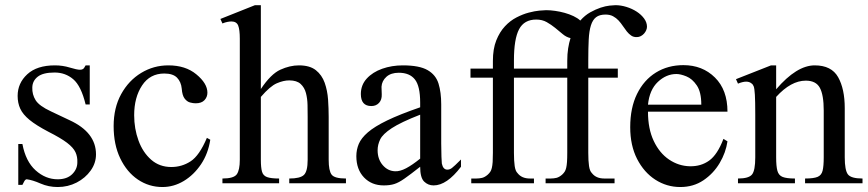

<svg xmlns="http://www.w3.org/2000/svg" viewBox="-20 -715 3387 749"><path d="M354.5 -112.8Q354.5 -78.6 333.7 -49.6Q313 -20.5 279.1 -2.9Q245.1 14.6 205.1 14.6Q169.4 14.6 138.2 1Q106.9 -12.7 84.5 -15.6Q79.1 -15.6 74.7 -7.8Q70.3 0 67.4 6.3H51.3V-153.3H67.4Q80.1 -85.4 118.9 -50.5Q157.7 -15.6 205.1 -15.6Q241.2 -15.6 261.5 -35.4Q281.7 -55.2 281.7 -81.5Q282.7 -103.5 274.4 -121.3Q266.1 -139.2 241.5 -158Q216.8 -176.8 168.5 -201.2Q121.1 -226.1 95.2 -247.3Q69.3 -268.6 59.1 -290.8Q48.8 -313 48.8 -340.8Q48.8 -390.6 86.4 -425.3Q124 -460 194.3 -460Q224.6 -460 252.4 -451.4Q280.3 -442.9 292 -442.9Q298.8 -442.9 303.5 -445.6Q308.1 -448.2 314 -460H330.1V-307.6H314Q296.4 -379.9 265.6 -406Q234.9 -432.1 192.9 -432.1Q147.9 -432.1 127.2 -415.8Q106.4 -399.4 106 -373.5Q105 -346.7 118.9 -324.2Q132.8 -301.8 179.2 -280.3L251.5 -246.1Q354.5 -198.7 354.5 -112.8Z M787.1 -177.2 800.3 -169.9Q792 -115.7 764.2 -74.2Q736.3 -32.7 697 -9Q657.7 14.6 613.8 14.6Q561 14.6 517.8 -14.6Q474.6 -43.9 449 -97.4Q423.3 -150.9 423.3 -223.1Q423.3 -294.4 452.6 -347.7Q481.9 -400.9 530.5 -430.4Q579.1 -460 636.7 -460Q703.6 -460 745.6 -425.3Q789.1 -389.6 789.1 -353.5Q789.1 -336.4 777.6 -324.2Q766.1 -312 743.2 -312Q733.4 -312 721.4 -315.2Q709.5 -318.4 700.2 -330.6Q690.9 -342.8 689 -369.1Q686.5 -395.5 670.7 -411.9Q654.8 -428.2 621.1 -428.2Q564.9 -428.2 534.2 -381.6Q503.4 -335 503.4 -265.6Q503.4 -212.9 520.3 -166.7Q537.1 -120.6 569.6 -92Q602.1 -63.5 648.4 -63.5Q689.5 -63.5 723.6 -85.7Q757.8 -107.9 787.1 -177.2Z M1329.6 0H1108.4V-18.6Q1150.9 -18.6 1165.5 -32.5Q1180.2 -46.4 1180.2 -91.8V-258.8Q1180.2 -280.8 1179.7 -305.4Q1179.2 -330.1 1173.6 -351.8Q1168 -373.5 1152.8 -387.5Q1137.7 -401.4 1108.4 -401.4Q1085.9 -401.4 1059.8 -390.1Q1033.7 -378.9 997.6 -336.9V-91.8Q997.6 -61.5 1002 -45.7Q1006.3 -29.8 1021.7 -24.2Q1037.1 -18.6 1068.8 -18.6V0H847.7V-18.6Q891.6 -18.6 903.6 -34.9Q915.5 -51.3 915.5 -91.8V-564Q915.5 -599.1 909.2 -615.2Q902.8 -631.3 882.8 -631.3Q876.5 -631.3 867.4 -629.6Q858.4 -627.9 847.7 -623.5L839.8 -641.1L974.6 -694.8H997.6V-367.7Q1036.6 -426.3 1073.7 -443.1Q1110.8 -460 1146 -460Q1188.5 -460 1212.2 -441.2Q1235.8 -422.4 1246.6 -392.1Q1257.3 -361.8 1259.8 -326.7Q1262.2 -291.5 1262.2 -258.8V-91.8Q1262.2 -48.8 1273.7 -33.7Q1285.2 -18.6 1329.6 -18.6Z M1778.3 -92.8V-64.5Q1723.1 8.3 1671.4 8.3Q1649.9 8.3 1634.5 -6.8Q1619.1 -22 1619.1 -64.5Q1580.1 -33.7 1557.6 -18.1Q1535.2 -2.4 1518.1 2.9Q1501 8.3 1477.1 8.3Q1429.7 8.3 1399.9 -22.9Q1370.1 -54.2 1370.1 -106Q1370.1 -130.9 1379.6 -153.6Q1389.2 -176.3 1415 -198.7Q1440.9 -221.2 1490.2 -245.1Q1539.6 -269 1619.1 -296.4V-314.9Q1619.1 -378.9 1598.6 -405Q1578.1 -431.2 1535.6 -431.2Q1504.9 -431.2 1487.3 -415.3Q1469.7 -399.4 1468.3 -376.5L1469.2 -347.2Q1470.2 -326.2 1458.7 -313.7Q1447.3 -301.3 1428.7 -301.3Q1387.7 -301.3 1387.7 -348.1Q1387.7 -383.3 1410.6 -408.4Q1433.6 -433.6 1470.9 -446.8Q1508.3 -460 1551.3 -460Q1616.2 -460 1648.2 -441.4Q1680.2 -422.9 1690.7 -388.9Q1701.2 -355 1701.2 -307.6V-155.3Q1701.2 -124 1702.1 -104Q1703.1 -84 1703.6 -77.1Q1708.5 -53.2 1725.1 -53.2Q1734.4 -53.2 1742.9 -59.6Q1751.5 -65.9 1778.3 -92.8ZM1619.1 -96.2V-267.6Q1543.9 -238.3 1508.5 -215.1Q1473.1 -191.9 1463.1 -171.1Q1453.1 -150.4 1453.1 -128.9Q1453.1 -94.2 1472.9 -71Q1492.7 -47.9 1521 -46.9Q1540 -45.9 1564.2 -58.6Q1588.4 -71.3 1619.1 -96.2Z M1984.9 -447.3H2192.9V-477.5Q2192.9 -503.9 2196.3 -525.9Q2199.7 -547.9 2205.6 -566.4Q2189.5 -569.8 2175.3 -581.8Q2161.1 -593.8 2145.8 -606.2Q2130.4 -618.7 2112.8 -628.7Q2095.2 -638.7 2071.8 -638.7Q2024.9 -638.7 2004.9 -600.8Q1984.9 -563 1984.9 -479.5ZM2503.9 -610.8Q2503.9 -604.5 2501 -597.4Q2498 -590.3 2492.7 -584.2Q2487.3 -578.1 2480 -574.2Q2472.7 -570.3 2464.4 -570.3Q2451.7 -569.8 2442.4 -576.2Q2433.1 -582.5 2425.3 -592.3Q2417.5 -602.1 2409.9 -613.5Q2402.3 -625 2393.1 -635Q2383.8 -645 2371.6 -651.6Q2359.4 -658.2 2342.3 -658.2Q2318.8 -658.2 2305.4 -647.9Q2292 -637.7 2285.2 -616Q2278.3 -594.2 2276.6 -560.5Q2274.9 -526.9 2274.9 -479.5V-447.3H2390.1V-412.1H2274.9V-118.7Q2274.9 -87.4 2277.8 -67.4Q2280.8 -47.4 2289.1 -39.6Q2305.2 -18.6 2337.4 -18.6H2377.4V0H2108.4V-18.6H2128.4Q2140.1 -18.6 2150.9 -21.2Q2161.6 -23.9 2172.9 -33.7Q2178.7 -39.1 2182.6 -44.9Q2186.5 -50.8 2188.7 -60.1Q2190.9 -69.3 2191.9 -83.3Q2192.9 -97.2 2192.9 -118.7V-412.1H1984.9V-118.7Q1984.9 -87.4 1987.8 -67.4Q1990.7 -47.4 1999 -39.6Q2015.1 -18.6 2047.4 -18.6H2063V0H1818.4V-18.6H1838.4Q1850.1 -18.6 1860.8 -21.2Q1871.6 -23.9 1882.8 -33.7Q1888.7 -39.1 1892.6 -44.9Q1896.5 -50.8 1898.7 -60.1Q1900.9 -69.3 1901.9 -83.3Q1902.8 -97.2 1902.8 -118.7V-412.1H1815.4V-447.3H1902.8V-477.5Q1902.8 -524.4 1916 -557.4Q1929.2 -590.3 1949.7 -612.3Q1970.2 -634.3 1994.9 -647Q2019.5 -659.7 2042.7 -665.8Q2065.9 -671.9 2084.2 -673.6Q2102.5 -675.3 2110.4 -675.3Q2126.5 -675.3 2145.5 -672.6Q2164.6 -669.9 2182.9 -664.8Q2201.2 -659.7 2217.3 -652.1Q2233.4 -644.5 2243.7 -634.8Q2261.7 -655.3 2282.7 -667Q2303.7 -678.7 2323 -685.1Q2342.3 -691.4 2357.9 -693.1Q2373.5 -694.8 2380.9 -694.8Q2401.9 -694.8 2423.8 -688Q2445.8 -681.2 2463.6 -669.7Q2481.4 -658.2 2492.7 -642.8Q2503.9 -627.4 2503.9 -610.8Z M2802.2 -173.3 2817.9 -163.6Q2811.5 -119.6 2787.4 -78.9Q2763.2 -38.1 2724.1 -11.7Q2685.1 14.6 2633.8 14.6Q2581.1 14.6 2536.6 -13.9Q2492.2 -42.5 2465.3 -95Q2438.5 -147.5 2438.5 -218.8Q2438.5 -294.4 2465.1 -348.6Q2491.7 -402.8 2538.6 -431.9Q2585.4 -460.9 2646 -460.9Q2720.2 -460.9 2769 -412.6Q2817.9 -364.3 2817.9 -279.3H2507.8Q2507.8 -212.4 2530.3 -165Q2552.7 -117.7 2590.1 -92.5Q2627.4 -67.4 2670.9 -66.4Q2714.4 -65.4 2746.6 -88.6Q2778.8 -111.8 2802.2 -173.3ZM2507.8 -306.6H2715.8Q2715.8 -356 2698.2 -381.8Q2680.7 -407.7 2657.7 -417Q2634.8 -426.3 2618.7 -426.3Q2579.1 -426.3 2546.4 -395.5Q2513.7 -364.7 2507.8 -306.6Z M3344.7 0H3120.6V-18.6Q3153.8 -18.6 3169.2 -24.9Q3184.6 -31.2 3189 -49.1Q3193.4 -66.9 3193.4 -101.1V-283.7Q3193.4 -344.7 3178.2 -372.6Q3163.1 -400.4 3123.5 -400.4Q3065.4 -400.4 3007.8 -336.9V-101.1Q3007.8 -66.4 3012.7 -48.6Q3017.6 -30.8 3033.2 -24.7Q3048.8 -18.6 3081.1 -18.6V0H2858.9V-18.6Q2900.9 -18.6 2913.6 -34.2Q2926.3 -49.8 2926.3 -101.1V-267.6Q2926.3 -320.8 2924.8 -345.5Q2923.3 -370.1 2920.2 -378.2Q2917 -386.2 2911.6 -389.6Q2895 -403.8 2858.9 -388.7L2851.1 -406.2L2987.8 -460H3007.8V-366.7Q3087.9 -460 3158.2 -460Q3223.6 -460 3249.5 -414.1Q3275.4 -368.2 3275.4 -293V-101.1Q3275.4 -51.3 3287.6 -34.9Q3299.8 -18.6 3344.7 -18.6Z"/></svg>

Font: BabelStone Roman
Style: Regular
Weight: 400
Designer: Walt Agee, Victor Gaultney, Peter Martin, Debbi Hosken, Becca Hirsbrunner (SIL); Andrew West (BabelStone)
Foundry: BabelStone
Version: Version 16.000